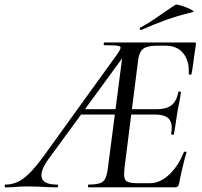

<svg xmlns="http://www.w3.org/2000/svg" viewBox="-80 -808 870 828"><path d="M-56 0Q-60 0 -60 -6Q-60 -12 -56 -12Q-31 -12 -7 -22Q17 -32 44 -58Q71 -84 107 -133L426 -575Q439 -594 440 -601.5Q441 -609 425 -611Q409 -613 371 -613Q367 -613 367 -619Q367 -625 371 -625H759Q767 -625 765 -616Q762 -598 758.5 -573.5Q755 -549 752 -526Q749 -503 746 -489Q745 -485 739.5 -486Q734 -487 734 -490Q737 -545 710.5 -578Q684 -611 634 -611H602Q570 -611 552 -605Q534 -599 526 -584Q518 -569 515 -543L457 -85Q454 -57 456.5 -42.5Q459 -28 472.5 -23Q486 -18 515 -18H567Q610 -18 649.5 -55Q689 -92 713 -152Q715 -155 720.5 -154Q726 -153 724 -150Q716 -123 707 -85Q698 -47 692 -15Q689 0 676 0H303Q299 0 299 -6Q299 -12 303 -12Q348 -12 364 -25Q380 -38 385 -81L454 -613L480 -602L130 -123Q92 -71 100 -41.5Q108 -12 166 -12Q171 -12 170.5 -6Q170 0 166 0Q148 0 127.5 -1Q107 -2 85 -3Q63 -4 40 -4Q9 -4 -10.5 -2Q-30 0 -56 0ZM264 -314 282 -337H467L470 -314ZM670 -229Q669 -226 663.5 -227Q658 -228 658 -231Q666 -275 649 -294.5Q632 -314 588 -314H448L451 -337H595Q638 -337 659.5 -354Q681 -371 689 -410Q689 -415 695 -413.5Q701 -412 700 -409Q696 -378 692 -361Q688 -344 685 -325Q681 -302 678 -279Q675 -256 670 -229ZM530 -679Q526 -677 523.5 -682.5Q521 -688 525 -689Q569 -713 604.5 -738.5Q640 -764 676 -787Q680 -790 694.5 -786Q709 -782 725 -775.5Q741 -769 750 -763Q759 -757 752 -756Q685 -740 633 -721Q581 -702 530 -679Z"/></svg>

Font: Cormorant Garamond Light Medium
Style: Italic
Weight: 500
Italic angle: -10°
Version: Version 4.001